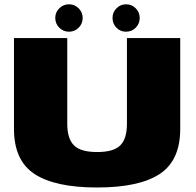

<svg xmlns="http://www.w3.org/2000/svg" viewBox="-20 -848 890 872"><path d="M421 3.5Q612 3.5 705.2 -57.8Q798.5 -119 798.5 -262.5V-675H556.5V-286Q556.5 -217.5 526 -187.5Q495.5 -157.5 421 -157.5Q346.5 -157.5 316 -187.8Q285.5 -218 285.5 -286V-675H43.5V-262.5Q43.5 -119 136.8 -57.8Q230 3.5 421 3.5ZM293.5 -704Q319 -704 337.2 -722.2Q355.5 -740.5 355.5 -766.5Q355.5 -792 337.2 -810.2Q319 -828.5 293.5 -828.5Q267.5 -828.5 249.2 -810.2Q231 -792 231 -766.5Q231 -740.5 249.2 -722.2Q267.5 -704 293.5 -704ZM552.5 -704Q578.5 -704 596.5 -722.2Q614.5 -740.5 614.5 -766.5Q614.5 -792 596.5 -810.2Q578.5 -828.5 552.5 -828.5Q527 -828.5 509 -810.2Q491 -792 491 -766.5Q491 -740.5 508.8 -722.2Q526.5 -704 552.5 -704Z"/></svg>

Font: Anybody SemiExpanded Black
Style: Regular
Weight: 900
Width: 6
Version: Version 1.113;gftools[0.9.25]